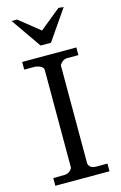

<svg xmlns="http://www.w3.org/2000/svg" viewBox="-143 -1029 684 1089"><g transform="rotate(-15 199.0 -485.0)"><path d="M195 -870 318 -970 348 -967 226 -790H165L42 -967H74ZM247 -75Q254 -45 293 -45H358V0H40V-45L111 -46Q139 -50 152 -75V-652Q148 -675 105 -682H40V-727H358V-682H288Q261 -678 247 -652Z"/></g></svg>

Font: Sawarabi Mincho
Style: Regular
Weight: 400
Version: Version 1.00